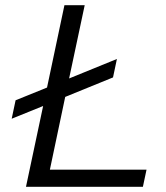

<svg xmlns="http://www.w3.org/2000/svg" viewBox="-20 -719 640 739"><path d="M146 -311 25 -262 40 -333 161 -382 228 -699H306L246 -417L430 -492L415 -421L231 -346L172 -66H544L530 0H80Z"/></svg>

Font: Prompt Light
Style: Italic
Weight: 300
Italic angle: -12°
Designer: Katatrad Team
Foundry: CadsonDemak
Version: Version 1.000